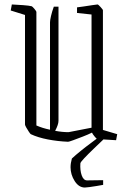

<svg xmlns="http://www.w3.org/2000/svg" viewBox="-20 -625 580 860"><path d="M92 -558 28 -578 33 -605Q56 -604 83 -602Q110 -600 122 -597Q125 -596 134 -585.5Q143 -575 143 -571V-63Q170 -51 204 -44V-525Q204 -534 208.5 -553.5Q213 -573 221 -595H242V-84Q242 -67 227 -39Q259 -33 287 -33L390 -53V-560L325 -567V-592Q334 -593 354.5 -596Q375 -599 394 -602Q413 -605 417 -605Q420 -605 430.5 -593.5Q441 -582 441 -579V-43L505 -24L500 3Q476 2 450.5 0Q425 -2 413 -4Q411 -5 403 -14.5Q395 -24 392 -31Q374 -22 350.5 -13Q327 -4 308 3Q289 10 285 10Q238 8 194 -0.5Q150 -9 118 -24Q116 -25 109.5 -34.5Q103 -44 97.5 -54Q92 -64 92 -67ZM360 215Q333 215 314.5 186Q296 157 296 124Q296 106 302 85Q318 70 341.5 51Q365 32 389.5 14Q414 -4 432 -18L446 -3Q425 17 400 41Q375 65 357.5 83.5Q340 102 340 107Q338 138 346 160.5Q354 183 370 183L442 182V203Q431 205 413.5 208Q396 211 380.5 213Q365 215 360 215Z"/></svg>

Font: Grenze Gotisch ExtraLight
Style: Regular
Weight: 200
Designer: Renata Polastri
Foundry: Omnibus-Type
Version: Version 1.001